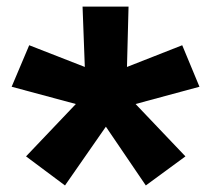

<svg xmlns="http://www.w3.org/2000/svg" viewBox="-20 -692 645 587"><path d="M15.6 -426.8 69.3 -553.7 239.3 -487.3 232.4 -671.9H373L368.2 -487.3L537.1 -553.7L589.8 -426.8L394.5 -374L546.9 -213.9L425.8 -125L303.7 -304.7L178.7 -125L59.6 -213.9L211.9 -374Z"/></svg>

Font: Gothic A1 Black
Style: Regular
Weight: 900
Version: Version 2.50